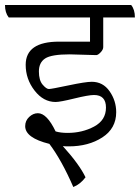

<svg xmlns="http://www.w3.org/2000/svg" viewBox="-45 -620 561 770"><path d="M341 -399 235 -402Q161 -402 136 -385.5Q111 -369 111 -333.5Q111 -298 126 -280.5Q141 -263 151 -263Q161 -263 229.5 -277.5Q298 -292 323 -292Q368 -292 394.5 -254Q421 -216 421 -170Q421 -105 365.5 -69Q310 -33 231 -33Q216 -33 207 -34Q273 39 298 91Q277 119 249 130Q202 22 153 -43Q56 -67 56 -114Q56 -136 72 -151Q88 -166 107 -166Q143 -166 178 -93Q198 -87 226 -87Q285 -87 332.5 -112.5Q380 -138 380 -188.5Q380 -239 332 -239Q310 -239 253 -225Q196 -211 178 -211Q129 -211 93.5 -257Q58 -303 58 -360Q58 -453 192 -453H316V-550H-10Q-25 -569 -25 -600H481Q496 -582 496 -550H369V-431Q369 -421 358.5 -410Q348 -399 341 -399Z"/></svg>

Font: Karma Light
Style: Regular
Weight: 300
Designer: Joana Correia
Foundry: Indian Type Foundry
Version: Version 1.202;PS 1.0;hotconv 1.0.78;makeotf.lib2.5.61930; tt